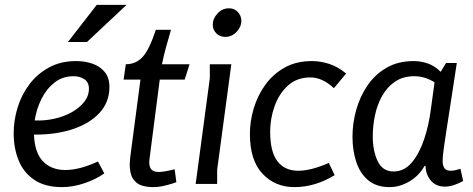

<svg xmlns="http://www.w3.org/2000/svg" viewBox="-20 -753 1937 786"><path d="M292 -503Q327 -503 358 -492.5Q389 -482 408.5 -458.5Q428 -435 428 -397Q428 -335 387.5 -291Q347 -247 277 -224Q207 -201 119 -202Q122 -127 156.5 -92Q191 -57 247 -57Q306 -57 381 -92L407 -43Q371 -18 324.5 -2.5Q278 13 234 13Q164 13 120 -17Q76 -47 56 -97Q36 -147 36 -207Q36 -260 52 -312.5Q68 -365 100.5 -408Q133 -451 181 -477Q229 -503 292 -503ZM282 -441Q236 -441 203 -415Q170 -389 149.5 -347.5Q129 -306 122 -260Q161 -258 200.5 -266.5Q240 -275 272.5 -293Q305 -311 324.5 -335.5Q344 -360 344 -390Q344 -416 325.5 -428.5Q307 -441 282 -441ZM376 -733H498L336 -581H258Z M680 -631Q669 -593 660 -561Q651 -529 643 -490H756L736 -427H634L593 -110Q593 -110 592 -102Q591 -94 591 -89Q591 -70 599.5 -59.5Q608 -49 630 -49Q651 -49 695 -60L702 -7Q702 -7 687 -2Q672 3 650 8Q628 13 606 13Q582 13 560.5 6.5Q539 0 525 -20.5Q511 -41 511 -81Q511 -89 512.5 -102.5Q514 -116 514 -116L555 -427H486L495 -490Q536 -490 563.5 -519.5Q591 -549 618 -631Z M968 -668Q968 -643 948.5 -622.5Q929 -602 902 -602Q880 -602 865.5 -616.5Q851 -631 851 -652Q851 -677 870.5 -698Q890 -719 917 -719Q940 -719 954 -703.5Q968 -688 968 -668ZM927 -490 869 -58V0H781L839 -433V-490Z M1347 -392Q1300 -436 1251 -436Q1195 -436 1158.5 -402.5Q1122 -369 1104 -318Q1086 -267 1086 -214Q1086 -131 1116 -92.5Q1146 -54 1201 -54Q1253 -54 1326 -86L1350 -36Q1270 13 1185 13Q1106 13 1054.5 -42Q1003 -97 1003 -204Q1003 -257 1019 -310Q1035 -363 1066.5 -406.5Q1098 -450 1145.5 -476.5Q1193 -503 1257 -503Q1292 -503 1327.5 -491.5Q1363 -480 1397 -452Z M1806 -495H1850Q1835 -396 1824.5 -328.5Q1814 -261 1807.5 -218.5Q1801 -176 1797.5 -151.5Q1794 -127 1793 -114.5Q1792 -102 1792 -94Q1792 -76 1799 -65Q1806 -54 1825 -54Q1835 -54 1845.5 -56.5Q1856 -59 1865 -62L1876 -12Q1860 -3 1840 4Q1820 11 1801 11Q1765 11 1744 -13.5Q1723 -38 1722 -74H1718Q1695 -33 1655.5 -10Q1616 13 1575 13Q1521 13 1487.5 -15Q1454 -43 1438.5 -90Q1423 -137 1423 -193Q1423 -249 1438.5 -304Q1454 -359 1485 -404Q1516 -449 1563 -476Q1610 -503 1674 -503Q1702 -503 1730.5 -493.5Q1759 -484 1784 -459ZM1506 -194Q1506 -136 1526 -93.5Q1546 -51 1591 -51Q1635 -51 1666 -88Q1697 -125 1716.5 -183.5Q1736 -242 1744 -307L1759 -416Q1719 -441 1676 -441Q1630 -441 1597.5 -419Q1565 -397 1544.5 -360.5Q1524 -324 1515 -280.5Q1506 -237 1506 -194Z"/></svg>

Font: Rosario Light
Style: Italic
Weight: 300
Italic angle: -8.05°
Designer: Hector Gatti
Foundry: Omnibus Type
Version: Version 1.101; ttfautohint (v1.8.1.43-b0c9)